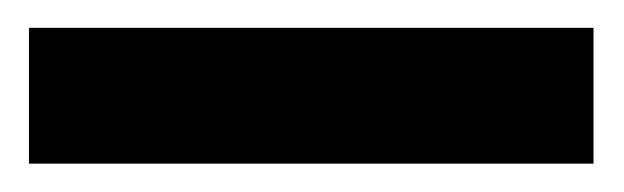

<svg xmlns="http://www.w3.org/2000/svg" viewBox="-20 -9 442 136"><path d="M400.4 10.7V106.9H0.5V10.7Z"/></svg>

Font: Yantramanav
Style: Bold
Weight: 700
Version: Version 1.001;PS 1.0;hotconv 1.0.72;makeotf.lib2.5.5900; ttf